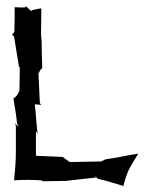

<svg xmlns="http://www.w3.org/2000/svg" viewBox="-20 -596 487 641"><path d="M19 -480C21 -480 26 -476 27 -474L43 -375L44 -373C45 -373 46 -371 46 -371C46 -345 45 -319 45 -293C44 -291 43 -288 41 -286V-285C38 -280 32 -269 25 -269V-268C28 -242 35 -212 37 -183C38 -181 41 -177 43 -174C36.9 -177 33.6 -179.6 30 -185V-184C31 -182 33 -177 33 -173V-89C33 -58 30 -22 27 6H28C54 4 89 4 117 6L123 8V9H128C128 9 128 10 129 10V9C151.7 9 176.3 8 199 8L297 -3C299 -4 301 -3 303 -3L307 1C337 7 367 18 392 25V24C396 9 402 -12 410 -29C419 -47 432 -67 441 -82V-83C408 -78 369 -69 332 -64L322 -59C321 -59 319 -58 318 -57H314L213 -55L189 -72C160 -73 130 -75 100 -76V-158C102 -156 105 -151 107 -149H108C107 -150 106 -152 105 -154C101 -185 100 -218 96 -248C98 -247 104 -247 107 -247C111 -247 116 -246 118 -245C116 -247 113 -251 113 -254L108 -359C109 -357 109 -354 109 -351H110C110 -355 118 -370 121 -367V-368C120 -396 119 -428 119 -457L117 -480C117 -509 118 -539 118 -568H117C107 -567 97 -564 86 -562C86 -561 85 -559 85 -558L82 -561L68 -574C67 -574 67 -575 67 -576H66V-572H64L62 -571C52 -571 39 -571 29 -572V-571C29 -545 29 -517 28 -490C26 -486 23 -482 19 -480ZM298 -7V-8H299L302 -5C301 -6 299 -6 298 -7Z"/></svg>

Font: Charger Mayhem
Style: Regular
Weight: 400
Designer: Jasper
Foundry: Cannot Into Space Fonts
Version: Version 0.98